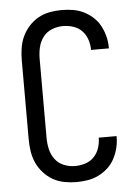

<svg xmlns="http://www.w3.org/2000/svg" viewBox="-53 -785 607 835"><g transform="rotate(-5 250.0 -367.5)"><path d="M247 8Q221 8 194.5 3Q168 -2 145 -15Q122 -28 104 -48Q86 -68 75 -92Q64 -116 60 -142.5Q56 -169 56 -195V-540Q56 -566 60 -592.5Q64 -619 75 -643Q86 -667 104 -687Q122 -707 145 -720Q168 -733 194.5 -738Q221 -743 247 -743Q272 -743 296.5 -739Q321 -735 343.5 -724Q366 -713 384.5 -696Q403 -679 414.5 -657Q426 -635 432 -611Q438 -587 438 -562V-559H360V-561Q360 -583 352.5 -605Q345 -627 329.5 -643Q314 -659 292 -666Q270 -673 247 -673Q222 -673 198.5 -663.5Q175 -654 160 -634Q145 -614 139.5 -589.5Q134 -565 134 -540V-195Q134 -170 139.5 -145.5Q145 -121 160 -101Q175 -81 198.5 -71.5Q222 -62 247 -62Q270 -62 292 -69Q314 -76 329.5 -92Q345 -108 352.5 -130Q360 -152 360 -174V-176H438V-173Q438 -148 432 -124Q426 -100 414.5 -78Q403 -56 384.5 -39Q366 -22 343.5 -11Q321 0 296.5 4Q272 8 247 8Z"/></g></svg>

Font: Iosevka Term SS14
Style: Regular
Weight: 400
Monospace: yes
Designer: Belleve Invis
Foundry: Belleve Invis
Version: Version 24.1.1; ttfautohint (v1.8.4)